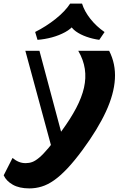

<svg xmlns="http://www.w3.org/2000/svg" viewBox="-87 -836 669 1066"><path d="M76 210Q20.2 210 -15.8 189.6Q-51.8 169.3 -66.5 137.5L-17.5 41Q0 55.5 17.6 62.6Q35.2 69.8 55.5 69.8Q74.7 69.8 92 63.5Q109.2 57.3 131.1 38.9Q153 20.5 183 -15.2Q213 -51 256.7 -111Q304.7 -176.7 335.9 -235.9Q367 -295 379.3 -348.9Q391.5 -402.7 383.9 -453.5Q376.3 -504.2 347.5 -554H519Q556 -481.5 551 -397.5Q546 -313.5 501.1 -216.3Q456.2 -119 372 -4.5Q326.2 57.7 287.1 99.1Q248 140.5 213.1 165Q178.2 189.5 144.7 199.7Q111.2 210 76 210ZM208.5 16.2 53.7 -554H132L262.2 -67ZM121.2 -614.8 108.2 -658.5Q168.5 -688.7 221.4 -730.7Q274.2 -772.7 302.5 -816H368.5Q381.7 -773.2 414.7 -731.5Q447.7 -689.7 493.5 -658L464.2 -614.8Q427.7 -619.8 393.6 -631.8Q359.5 -643.8 334.6 -661.5Q309.7 -679.3 300.5 -703H328.7Q308.2 -675.8 274.6 -657.5Q241 -639.3 201.2 -628.5Q161.5 -617.8 121.2 -614.8Z"/></svg>

Font: Savate ExtraLight
Style: Italic
Weight: 200
Italic angle: -11°
Designer: Max Esnée
Foundry: Plomb Type
Version: Version 2.000